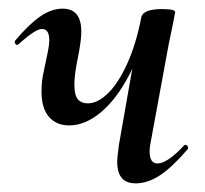

<svg xmlns="http://www.w3.org/2000/svg" viewBox="-20 -415 474 444"><path d="M76 -203Q76 -228 81 -249L91 -297Q94 -312 94 -322Q94 -348 77 -348Q62 -348 23 -313Q21 -311 20 -311Q17 -311 15 -314.5Q13 -318 15 -321Q47 -359 73 -377Q99 -395 125 -395Q168 -395 168 -342Q168 -325 163 -297L158 -271Q152 -240 152 -219Q152 -195 160 -185.5Q168 -176 183 -176Q206 -176 230 -199.5Q254 -223 274.5 -268.5Q295 -314 307 -376L324 -375Q309 -300 279.5 -243Q250 -186 213.5 -155.5Q177 -125 140 -125Q110 -125 93 -145Q76 -165 76 -203ZM251 -42Q251 -50 255 -80L307 -376Q312 -394 355 -394Q385 -394 385 -387L381 -365Q371 -318 370 -312L329 -89Q326 -76 326 -65Q326 -37 344 -37Q367 -37 406 -79Q407 -80 409 -80Q412 -80 414 -76.5Q416 -73 414 -70Q379 -29 350.5 -10Q322 9 294 9Q272 9 261.5 -3.5Q251 -16 251 -42Z"/></svg>

Font: Cormorant Garamond SemiBold
Style: Italic
Weight: 600
Italic angle: -10°
Designer: Christian Thalmann (Catharsis Fonts)
Foundry: Catharsis Fonts
Version: Version 4.000